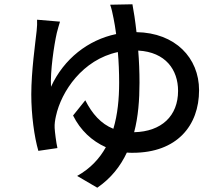

<svg xmlns="http://www.w3.org/2000/svg" viewBox="-20 -814 1040 896"><path d="M606 -197C625 -269 631 -348 631 -428C631 -479 629 -530 625 -578C753 -571 811 -488 811 -390C811 -273 734 -200 606 -197ZM494 -792C500 -777 506 -749 510 -728C514 -709 518 -684 522 -655C392 -628 278 -540 218 -409C214 -481 232 -602 245 -660C249 -677 255 -696 260 -713L153 -722C154 -708 153 -689 151 -670C145 -614 126 -482 126 -373C126 -278 140 -175 159 -110L248 -123C242 -149 236 -198 235 -217C234 -236 237 -254 241 -272C266 -388 366 -536 530 -571C534 -526 536 -477 536 -428C536 -353 529 -280 509 -213C451 -236 410 -283 378 -346L321 -275C355 -206 409 -156 474 -127C444 -73 401 -27 340 7L434 62C498 18 542 -38 572 -102C581 -101 590 -101 599 -101C806 -101 909 -228 909 -393C909 -544 798 -661 617 -664C611 -718 604 -763 598 -794Z"/></svg>

Font: Noto Sans T Chinese Medium
Style: Regular
Weight: 500
Designer: Ryoko NISHIZUKA (kana & ideographs); Paul D. Hunt (Latin, Greek & Cyrillic); Wenlong ZHANG (bopomofo); Sandoll Communica
Foundry: Adobe Systems Incorporated
Version: Version 1.000;PS 1;hotconv 1.0.78;makeotf.lib2.5.61930